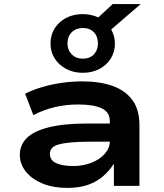

<svg xmlns="http://www.w3.org/2000/svg" viewBox="-20 -909 801 939"><path d="M309 10Q241 10 189 -11Q137 -32 107 -69Q77 -106 77 -152Q77 -200 111 -234Q145 -268 219 -286.5Q293 -305 412 -305H539V-216H420Q365 -216 327.5 -212.5Q290 -209 267 -202.5Q244 -196 234 -184.5Q224 -173 224 -157Q224 -125 255 -111Q286 -97 339 -97Q386 -97 427 -113Q468 -129 492.5 -157Q517 -185 517 -217V-317Q517 -361 477 -379.5Q437 -398 362 -398Q304 -398 249.5 -385.5Q195 -373 143 -346L103 -451Q144 -471 189 -484Q234 -497 283 -504Q332 -511 382 -511Q469 -511 531.5 -488.5Q594 -466 628 -419Q662 -372 662 -296V0H537V-107H536Q515 -74 484 -47Q453 -20 410 -5Q367 10 309 10ZM385 -553Q339 -553 303.5 -572Q268 -591 247.5 -623Q227 -655 227 -696Q227 -738 247.5 -770.5Q268 -803 303.5 -821.5Q339 -840 385 -840Q406 -840 425.5 -835.5Q445 -831 461 -824L531 -889H668L524 -765Q532 -750 537 -733Q542 -716 542 -696Q542 -655 522 -623Q502 -591 466.5 -572Q431 -553 385 -553ZM385 -622Q419 -622 439 -643Q459 -664 459 -696Q459 -731 439 -751.5Q419 -772 385 -772Q352 -772 331 -751.5Q310 -731 310 -696Q310 -664 331 -643Q352 -622 385 -622Z"/></svg>

Font: Nunito Sans 7pt Expanded
Style: Bold
Weight: 700
Width: 7
Designer: Vernon Adams
Foundry: Vernon Adams
Version: Version 3.101;gftools[0.9.27]